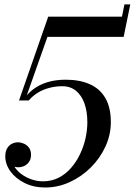

<svg xmlns="http://www.w3.org/2000/svg" viewBox="-20 -824 600 854"><path d="M64.5 -377 194.5 -750H522.5L533.5 -804.5H559.5L530 -660H191L91 -377ZM181 10Q130 10 90 -9.8Q50 -29.5 26.8 -61.2Q3.5 -93 3.5 -129Q3.5 -149.5 11.2 -163.2Q19 -177 32 -184Q45 -191 60 -191Q72.5 -191 86 -185.2Q99.5 -179.5 108.8 -167.2Q118 -155 118 -135Q118 -117.5 110 -105.2Q102 -93 89.2 -86.5Q76.5 -80 61.5 -80Q46.5 -80 33.5 -87Q20.5 -94 12.5 -105.2Q4.5 -116.5 4.5 -129H30.5Q30.5 -104.5 43 -84.2Q55.5 -64 76 -49Q96.5 -34 121.2 -25.8Q146 -17.5 171 -17.5Q209.5 -17.5 240.8 -33.5Q272 -49.5 296 -77Q320 -104.5 336.2 -138.8Q352.5 -173 360.5 -209.5Q368.5 -246 368.5 -280.5Q368.5 -327.5 355.8 -363.5Q343 -399.5 318.2 -420Q293.5 -440.5 256.5 -440.5Q227.5 -440.5 199.8 -433.2Q172 -426 148.5 -411.8Q125 -397.5 108 -377H82Q100 -405.5 127 -426.2Q154 -447 190.2 -458.2Q226.5 -469.5 272 -469.5Q335 -469.5 380 -449.2Q425 -429 449 -387.2Q473 -345.5 473 -280.5Q473 -224.5 449 -172.2Q425 -120 383.8 -79Q342.5 -38 290 -14Q237.5 10 181 10Z"/></svg>

Font: Bodoni Moda 9pt
Style: Italic
Weight: 400
Italic angle: -13°
Designer: Owen Earl
Foundry: indestructible type
Version: Version 2.005